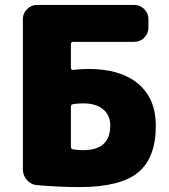

<svg xmlns="http://www.w3.org/2000/svg" viewBox="-20 -750 686 780"><path d="M318 -140Q428 -140 428 -240Q428 -281 399.5 -305.5Q371 -330 318 -330Q296 -330 277 -327Q268 -325 268 -316V-154Q268 -145 277 -143Q298 -140 318 -140ZM338 -470Q470 -470 541.5 -409.5Q613 -349 613 -240Q613 -108 540.5 -49Q468 10 303 10Q220 10 130 2Q106 0 89.5 -18.5Q73 -37 73 -62V-673Q73 -696 90 -713Q107 -730 130 -730H526Q549 -730 566 -713Q583 -696 583 -673V-637Q583 -614 566 -597Q549 -580 526 -580H277Q268 -580 268 -571V-474Q268 -471 270.5 -468Q273 -465 276 -466Q314 -470 338 -470Z"/></svg>

Font: Rounded Mplus 1c Black
Style: Regular
Weight: 900
Version: Version 1.059.20150529